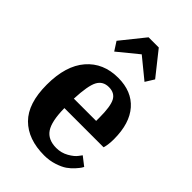

<svg xmlns="http://www.w3.org/2000/svg" viewBox="-229 -837 932 932"><g transform="rotate(45 237.0 -371.0)"><path d="M286 -753 383 -631 355 -586 251 -671 147 -586 118 -631 216 -753ZM251 -446Q210 -446 192 -412Q174 -378 170 -286H323V-309Q323 -385 307 -415.5Q291 -446 251 -446ZM395 -122 440 -87Q438 -83 434 -76.5Q430 -70 415 -53Q400 -36 381.5 -23Q363 -10 331 0.5Q299 11 263 11Q152 11 90.5 -50.5Q29 -112 29 -241Q29 -371 89 -440.5Q149 -510 251 -510Q344 -510 395.5 -451.5Q447 -393 447 -284Q447 -266 445 -250.5Q443 -235 441 -228L439 -221H170Q171 -131 196.5 -93.5Q222 -56 279 -56Q313 -56 342 -72.5Q371 -89 383 -106Z"/></g></svg>

Font: ArsenalBold
Style: Bold
Weight: 700
Designer: Andrij Shevchenko
Foundry: Stairsfor.com
Version: Version 1.000